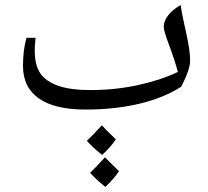

<svg xmlns="http://www.w3.org/2000/svg" viewBox="-20 -428 812 750"><path d="M314 0C471.7 0 600.1 -32.7 688 -89.4C710.9 -133.8 722.7 -168 722.7 -190.9C722.7 -252 697.3 -330.6 685.5 -408.2C643.1 -384.3 619.6 -352.5 619.6 -323.7C619.6 -313 626 -290.5 638.7 -256.8C655.8 -211.4 667.5 -174.8 674.8 -147C628.9 -125 576.2 -107.9 517.1 -95.2C458 -82.5 397 -76.2 335 -76.2C282.2 -76.2 239.7 -81.5 208 -92.8C175.8 -104 152.3 -120.1 137.7 -141.1C123 -162.1 115.7 -192.4 115.7 -231C115.7 -239.3 116.2 -248.5 117.2 -259.8C117.7 -271 118.7 -277.8 119.1 -280.3H83.5C74.2 -248.5 69.8 -211.9 69.8 -170.4C69.8 -56.6 157.2 0 314 0ZM444.8 240.7C433.1 258.8 415.5 279.3 391.6 302.2C363.8 279.8 344.2 261.2 332 247.1C342.8 236.8 362.3 216.8 390.1 186.5C399.9 196.8 418 214.8 444.8 240.7ZM432.6 116.2C420.4 134.8 402.8 155.3 378.9 177.2C351.6 155.3 331.5 136.7 319.3 122.1C335.4 106.9 355 86.9 377.9 61.5C385.7 70.8 403.8 88.9 432.6 116.2Z"/></svg>

Font: Noto Naskh Arabic
Style: Regular
Weight: 400
Designer: Monotype Design Team
Foundry: Monotype Imaging Inc.
Version: Version 1.07